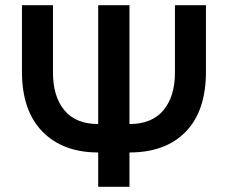

<svg xmlns="http://www.w3.org/2000/svg" viewBox="-20 -723 883 743"><path d="M481 -243V-703H360V-243Q273 -243 229 -296.5Q185 -350 185 -442V-703H65V-445Q65 -295 144 -214Q223 -133 360 -133V0H481V-133Q621 -133 699 -213.5Q777 -294 777 -446V-703H657V-442Q657 -350 612.5 -296.5Q568 -243 481 -243Z"/></svg>

Font: Geom Medium
Style: Bold
Weight: 500
Version: Version 1.102